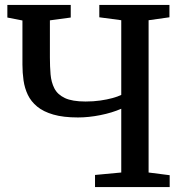

<svg xmlns="http://www.w3.org/2000/svg" viewBox="-20 -763 756 783"><path d="M474.5 -319.5Q437 -303 389.2 -293.5Q341.5 -284 298 -284Q238 -284 197.5 -295.8Q157 -307.5 131.8 -328.2Q106.5 -349 93.5 -376.2Q80.5 -403.5 76 -435Q71.5 -466.5 71.5 -499.5V-679.5L10 -691.5V-743H268.5V-691.5L183.5 -680V-528.5Q183.5 -492 186.2 -459.8Q189 -427.5 201.8 -402.5Q214.5 -377.5 244.5 -363.2Q274.5 -349 329 -349Q361 -349 388.8 -353Q416.5 -357 438.5 -363Q460.5 -369 474.5 -376V-680.5L385 -692.5V-743H671V-692.5L586 -680.5V-59.5L672 -48.5V0H367.5V-49.5L474.5 -59.5Z"/></svg>

Font: Merriweather 24pt Medium
Style: Regular
Weight: 500
Designer: Eben Sorkin
Foundry: Eben Sorkin
Version: Version 2.100